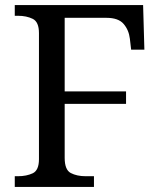

<svg xmlns="http://www.w3.org/2000/svg" viewBox="-20 -734 630 754"><path d="M38 0V-42H51Q84 -42 108.5 -53.5Q133 -65 133 -109V-604Q133 -648 108.5 -660Q84 -672 51 -672H38V-714H542L547 -539H495L490 -582Q486 -616 465.5 -640Q445 -664 398 -664H234V-375H475V-326H234V-114Q234 -67 258 -54.5Q282 -42 316 -42H349V0Z"/></svg>

Font: Noto Serif Ahom
Style: Regular
Weight: 400
Designer: Monotype Design Team
Foundry: Monotype Imaging Inc.
Version: Version 2.007; ttfautohint (v1.8.4.7-5d5b)